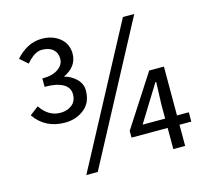

<svg xmlns="http://www.w3.org/2000/svg" viewBox="-99 -784 994 912"><g transform="rotate(-15 398.0 -328.0)"><path d="M133.8 -443.8V-484.9Q184.6 -484.9 212.4 -504.9Q240.2 -524.4 240.2 -553.7Q240.2 -583 220.7 -600.1Q201.2 -617.2 165.5 -617.2Q129.9 -617.2 89.8 -569.8L50.8 -604Q108.4 -668 179.2 -668Q231.9 -668 267.1 -639.6Q302.2 -611.3 303.2 -563Q303.2 -498.5 234.9 -466.8Q268.1 -459 293.5 -434.6Q318.8 -410.2 318.8 -377Q318.8 -317.9 279.8 -286.6Q240.7 -254.9 186.5 -254.4Q88.4 -253.4 35.2 -330.1L78.1 -362.8Q117.7 -304.2 176.8 -305.2Q209 -305.2 231.9 -323.2Q254.9 -340.8 254.9 -375Q254.9 -409.2 222.7 -426.8Q190.4 -444.3 133.8 -443.8ZM216.8 12.2 579.1 -668H634.8L272.9 12.2ZM764.2 -104H706.1V0H647.9V-104H470.2V-137.2L633.8 -390.1H706.1V-149.9H764.2ZM647.9 -149.9V-220.2L651.9 -329.1H647.9L537.1 -149.9Z"/></g></svg>

Font: SourceSansPro-Regular
Style: Regular
Weight: 400
Designer: Paul D. Hunt
Foundry: Adobe Systems Incorporated
Version: Version 1.050;PS Version 1.000;hotconv 1.0.70;makeotf.lib2.5